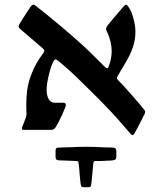

<svg xmlns="http://www.w3.org/2000/svg" viewBox="-20 -548 679 810"><path d="M163.6 -325.7Q167 -331.5 167 -334Q167 -335.9 165 -338.9Q163.1 -341.8 160.6 -343.8Q147.9 -355.5 104.5 -392.1Q103.5 -392.6 68.8 -422.4Q65.9 -425.3 63.7 -427.5Q61.5 -429.7 60.1 -431.6Q58.6 -433.6 58.6 -436Q58.6 -438 59.3 -440.2Q60.1 -442.4 62 -446.3Q72.8 -465.3 109.9 -521Q115.7 -528.3 121.6 -528.3Q123 -528.3 126.2 -526.6Q129.4 -524.9 130.9 -523.4Q237.3 -439.9 328.1 -357.9Q367.2 -321.8 399.9 -288.1Q419.9 -268.1 422.4 -266.1Q429.2 -259.8 431.2 -259.8Q436 -259.8 438 -267.1Q451.2 -298.8 451.2 -332.5Q451.2 -368.2 434.1 -408.7Q432.6 -412.1 430.2 -416.5Q427.7 -420.9 427.7 -425.3Q427.7 -430.2 429.2 -433.3Q430.7 -436.5 435.5 -442.9Q447.8 -458.5 499.5 -518.6Q507.3 -527.8 510.7 -527.8Q514.2 -527.8 517.1 -525.1Q520 -522.5 523.9 -516.1Q534.7 -500.5 543 -469.7Q551.3 -439 551.3 -415Q551.3 -385.3 543.9 -359.6Q536.6 -334 525.9 -313.2Q515.1 -292.5 496.6 -261.2Q492.7 -254.9 488 -247.3Q483.4 -239.7 478.5 -230.5Q477.1 -228 475.1 -224.6Q473.1 -221.2 473.1 -218.8Q473.1 -217.3 474.6 -215.1Q476.1 -212.9 477.5 -210.9Q494.6 -193.8 534.9 -148.2Q575.2 -102.5 587.9 -85.9Q592.3 -81.1 592.3 -77.1Q592.3 -70.8 588.9 -64.9Q563 -13.2 548.3 13.2Q543.5 22 539.1 22Q536.6 22 534.2 19.8Q531.7 17.6 530.8 16.6Q486.3 -36.1 445.1 -80.3Q403.8 -124.5 335.9 -190.4Q274.9 -251.5 225.6 -291.5Q222.2 -293.9 219.5 -295.4Q216.8 -296.9 215.3 -297.4Q210 -297.4 205.1 -288.1Q194.8 -268.6 185.8 -231Q176.8 -193.4 176.8 -169.4Q176.8 -145 185.3 -129.9Q193.8 -114.7 210 -114.7H246.6Q257.8 -114.7 257.8 -105Q257.8 -98.1 241 -61.5Q224.1 -24.9 214.4 -10.7Q207 0 194.3 0H80.6Q72.3 0 72.3 -5.9Q72.3 -11.2 77.1 -21L81.5 -31.7Q85.4 -41 88.6 -51Q91.8 -61 91.8 -66.9Q91.8 -71.3 91.3 -81.3Q90.8 -91.3 90.8 -105Q90.8 -139.2 95 -170.2Q99.1 -201.2 115.2 -241.7Q131.3 -282.2 163.6 -325.7ZM281.7 130.4Q271.5 130.4 254.9 129.4Q235.4 128.4 230 128.4Q222.7 128.4 218.5 125.5Q214.4 122.6 214.4 113.3V88.4Q214.4 82 216.8 78.4Q219.2 74.7 226.1 74.7L284.2 72.8Q313.5 71.3 341.8 71.3Q377 71.3 408.2 73.2Q420.9 73.2 439.5 74.2Q448.2 74.7 457.5 74.7Q464.4 74.7 467.5 78.6Q470.7 82.5 470.7 88.4V113.3Q470.7 123.5 464.4 126.2Q458 128.9 445.8 129.4L432.6 129.9L404.3 131.3H381.3Q374.5 131.3 373.5 142.6Q372.6 147.5 371.6 161.1L370.6 173.3Q369.1 195.3 366.7 214.8Q365.7 224.6 364.7 230.7Q363.8 236.8 361.8 239.3Q359.4 241.7 353 241.7H332Q326.2 241.7 324 239.3Q321.8 236.8 320.3 228.5Q318.8 217.3 318.4 211.4L315.9 186Q314 168.5 314 160.2Q314 156.2 312 142.6Q311 135.3 309.1 133.8Q306.6 131.3 304.2 131.3Q298.3 131.3 281.7 130.4Z"/></svg>

Font: David Libre Medium
Style: Regular
Weight: 500
Version: Version 1.000